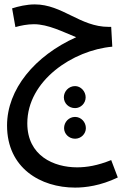

<svg xmlns="http://www.w3.org/2000/svg" viewBox="-20 -460 559 872"><path d="M321 392C367 392 436 384 515 346L485 267C423 292 374 300 330 300C225 300 104 248 104 100C104 -94 311 -232 490 -248L485 -338H473C344 -338 263 -440 138 -440C101 -440 63 -431 35 -422L50 -337C74 -344 105 -350 134 -350C199 -350 266 -315 326 -291C137 -206 12 -54 12 110C12 303 164 392 321 392ZM321 31C347 31 369 9 369 -18C369 -45 347 -69 321 -69C292 -69 270 -45 270 -18C270 9 292 31 321 31ZM321 170C348 170 370 148 370 122C370 94 348 71 321 71C293 71 271 94 271 122C271 148 293 170 321 170Z"/></svg>

Font: Noto Sans Arabic ExtCond Med
Style: Regular
Weight: 500
Width: 2
Designer: Monotype Design Team, Nadine Chahine, Nizar Qandah and Khaled Hosny
Foundry: Monotype Imaging Inc.
Version: Version 2.012